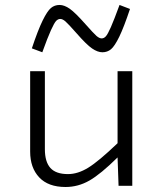

<svg xmlns="http://www.w3.org/2000/svg" viewBox="-20 -746 654 771"><path d="M287.1 -612.8Q254.4 -649.9 242.9 -659.9Q231.4 -669.9 222.2 -669.9Q212.9 -669.9 205.3 -661.9Q197.8 -653.8 184.6 -624.8Q171.4 -595.7 149.9 -536.1L107.9 -551.8Q132.3 -625 151.1 -663.3Q169.9 -701.7 184.6 -713.9Q199.2 -726.1 219.2 -726.1Q238.3 -726.1 260.3 -710.7Q282.2 -695.3 323.2 -648.9Q356 -611.8 367.4 -601.8Q378.9 -591.8 388.2 -591.8Q397.5 -591.8 405 -600.1Q412.6 -608.4 425.3 -637.2Q438 -666 460 -726.1L502 -710Q477.5 -636.7 459 -598.6Q440.4 -560.5 425.8 -548.3Q411.1 -536.1 391.1 -536.1Q372.1 -536.1 349.9 -551.3Q327.6 -566.4 287.1 -612.8ZM511.2 0H456.1L452.1 -113.8Q384.3 -46.9 339.1 -21Q293.9 4.9 243.2 4.9Q173.8 4.9 137.5 -33.7Q101.1 -72.3 101.1 -137.2V-460H160.2V-147Q160.2 -96.2 182.4 -71.5Q204.6 -46.9 252.9 -46.9Q292.5 -46.9 334.2 -72.5Q376 -98.1 452.1 -170.9V-460H511.2Z"/></svg>

Font: IntelOne Mono Light
Style: Regular
Weight: 300
Designer: Fred Shallcrass
Foundry: Frere-Jones Type LLC
Version: Version 1.200;hotconv 1.1.0;makeotfexe 2.6.0;FJTRelease1.2